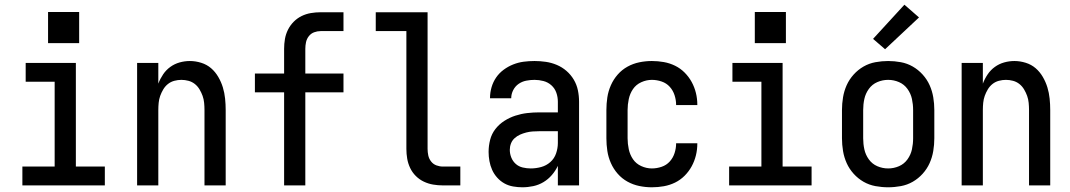

<svg xmlns="http://www.w3.org/2000/svg" viewBox="-20 -787 4540 815"><path d="M75 0V-80H212V-440H89V-520H302V-80H425V0ZM184 -604V-736H316V-604Z M562 0V-520H652V-432Q660 -453 672.5 -471.5Q685 -490 703 -503Q721 -516 742.5 -522Q764 -528 786 -528Q810 -528 834 -520.5Q858 -513 876 -497.5Q894 -482 906.5 -460.5Q919 -439 926 -416Q933 -393 935.5 -368.5Q938 -344 938 -320V0H848V-320Q848 -335 846.5 -350.5Q845 -366 840 -380Q835 -394 827 -407.5Q819 -421 807 -430.5Q795 -440 780 -444Q765 -448 750 -448Q735 -448 720 -444Q705 -440 693 -430.5Q681 -421 673 -407.5Q665 -394 660 -380Q655 -366 653.5 -350.5Q652 -335 652 -320V0Z M1186 0V-395H1062V-475H1186V-580Q1186 -601 1189.5 -621.5Q1193 -642 1202.5 -661Q1212 -680 1227 -695Q1242 -710 1260.5 -719Q1279 -728 1299.5 -731.5Q1320 -735 1341 -735H1438V-655H1341Q1327 -655 1313.5 -650Q1300 -645 1291 -633.5Q1282 -622 1279 -608Q1276 -594 1276 -580V-475H1438V-395H1276V0Z M1860 0Q1839 0 1818.5 -3.5Q1798 -7 1779 -16Q1760 -25 1745 -40Q1730 -55 1721 -74Q1712 -93 1708.5 -113.5Q1705 -134 1705 -155V-655H1575V-735H1795V-155Q1795 -141 1798 -127Q1801 -113 1810 -101.5Q1819 -90 1832.5 -85Q1846 -80 1860 -80H1934V0Z M2197 8Q2178 8 2158 4.5Q2138 1 2121 -8.5Q2104 -18 2090.5 -33Q2077 -48 2069 -66Q2061 -84 2057.5 -103.5Q2054 -123 2054 -142Q2054 -168 2060.5 -193.5Q2067 -219 2083 -239.5Q2099 -260 2121 -274Q2143 -288 2167.5 -296Q2192 -304 2217.5 -307Q2243 -310 2269 -310H2348V-355Q2348 -375 2341.5 -393.5Q2335 -412 2320.5 -425Q2306 -438 2287 -443Q2268 -448 2249 -448Q2231 -448 2213.5 -444.5Q2196 -441 2181.5 -431Q2167 -421 2158.5 -404.5Q2150 -388 2150 -370Q2150 -370 2150 -370Q2150 -370 2150 -370H2060Q2060 -370 2060 -370.5Q2060 -371 2060 -371Q2060 -394 2066.5 -416.5Q2073 -439 2086 -458Q2099 -477 2118 -491Q2137 -505 2158.5 -513.5Q2180 -522 2202.5 -525Q2225 -528 2249 -528Q2273 -528 2297 -524.5Q2321 -521 2343.5 -511.5Q2366 -502 2384.5 -486Q2403 -470 2415.5 -449Q2428 -428 2433 -404Q2438 -380 2438 -355V0H2348V-83Q2338 -62 2322.5 -44Q2307 -26 2287 -14Q2267 -2 2244 3Q2221 8 2197 8ZM2233 -72Q2255 -72 2277 -78Q2299 -84 2316 -99Q2333 -114 2340.5 -136Q2348 -158 2348 -180V-230H2269Q2255 -230 2241 -229Q2227 -228 2213.5 -224.5Q2200 -221 2187.5 -215.5Q2175 -210 2164.5 -200.5Q2154 -191 2149 -178Q2144 -165 2144 -151Q2144 -134 2150.5 -118Q2157 -102 2169.5 -91Q2182 -80 2199 -76Q2216 -72 2233 -72Z M2747 8Q2720 8 2693.5 2.5Q2667 -3 2643.5 -16Q2620 -29 2602 -49.5Q2584 -70 2573 -95Q2562 -120 2558 -146.5Q2554 -173 2554 -200V-320Q2554 -347 2558 -373.5Q2562 -400 2573 -425Q2584 -450 2602 -470.5Q2620 -491 2643.5 -504Q2667 -517 2693.5 -522.5Q2720 -528 2747 -528Q2773 -528 2798 -523.5Q2823 -519 2845.5 -508Q2868 -497 2886 -479Q2904 -461 2916 -439Q2928 -417 2934 -392.5Q2940 -368 2940 -342Q2940 -342 2940 -341.5Q2940 -341 2940 -341H2850Q2850 -341 2850 -341Q2850 -341 2850 -342Q2850 -362 2843.5 -382.5Q2837 -403 2823 -418.5Q2809 -434 2788.5 -441Q2768 -448 2747 -448Q2724 -448 2702 -438Q2680 -428 2667 -409Q2654 -390 2649 -366.5Q2644 -343 2644 -320V-200Q2644 -177 2649 -153.5Q2654 -130 2667 -111Q2680 -92 2702 -82Q2724 -72 2747 -72Q2768 -72 2788.5 -79Q2809 -86 2823 -101.5Q2837 -117 2843.5 -137.5Q2850 -158 2850 -178Q2850 -179 2850 -179Q2850 -179 2850 -179H2940Q2940 -179 2940 -178.5Q2940 -178 2940 -178Q2940 -152 2934 -127.5Q2928 -103 2916 -81Q2904 -59 2886 -41Q2868 -23 2845.5 -12Q2823 -1 2798 3.5Q2773 8 2747 8Z M3075 0V-80H3212V-440H3089V-520H3302V-80H3425V0ZM3184 -604V-736H3316V-604Z M3750 8Q3723 8 3696 3Q3669 -2 3645.5 -15.5Q3622 -29 3603.5 -49.5Q3585 -70 3574 -94.5Q3563 -119 3558.5 -146Q3554 -173 3554 -200V-320Q3554 -347 3558.5 -374Q3563 -401 3574 -425.5Q3585 -450 3603.5 -470.5Q3622 -491 3645.5 -504.5Q3669 -518 3696 -523Q3723 -528 3750 -528Q3777 -528 3804 -523Q3831 -518 3854.5 -504.5Q3878 -491 3896.5 -470.5Q3915 -450 3926 -425.5Q3937 -401 3941.5 -374Q3946 -347 3946 -320V-200Q3946 -173 3941.5 -146Q3937 -119 3926 -94.5Q3915 -70 3896.5 -49.5Q3878 -29 3854.5 -15.5Q3831 -2 3804 3Q3777 8 3750 8ZM3750 -72Q3774 -72 3796 -81.5Q3818 -91 3832 -110.5Q3846 -130 3851 -153Q3856 -176 3856 -200V-320Q3856 -344 3851 -367Q3846 -390 3832 -409.5Q3818 -429 3796 -438.5Q3774 -448 3750 -448Q3726 -448 3704 -438.5Q3682 -429 3668 -409.5Q3654 -390 3649 -367Q3644 -344 3644 -320V-200Q3644 -176 3649 -153Q3654 -130 3668 -110.5Q3682 -91 3704 -81.5Q3726 -72 3750 -72ZM3737 -578 3686 -622 3819 -767 3881 -713Z M4062 0V-520H4152V-432Q4160 -453 4172.5 -471.5Q4185 -490 4203 -503Q4221 -516 4242.5 -522Q4264 -528 4286 -528Q4310 -528 4334 -520.5Q4358 -513 4376 -497.5Q4394 -482 4406.5 -460.5Q4419 -439 4426 -416Q4433 -393 4435.5 -368.5Q4438 -344 4438 -320V0H4348V-320Q4348 -335 4346.5 -350.5Q4345 -366 4340 -380Q4335 -394 4327 -407.5Q4319 -421 4307 -430.5Q4295 -440 4280 -444Q4265 -448 4250 -448Q4235 -448 4220 -444Q4205 -440 4193 -430.5Q4181 -421 4173 -407.5Q4165 -394 4160 -380Q4155 -366 4153.5 -350.5Q4152 -335 4152 -320V0Z"/></svg>

Font: Iosevka SS04 Medium
Style: Regular
Weight: 500
Monospace: yes
Designer: Belleve Invis
Foundry: Belleve Invis
Version: Version 19.0.0; ttfautohint (v1.8.4)